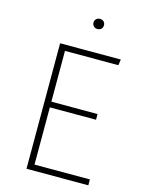

<svg xmlns="http://www.w3.org/2000/svg" viewBox="-127 -934 751 1008"><g transform="rotate(15 248.0 -430.0)"><path d="M444 -650H154V-374H405V-343H154V-32H455V0H119V-682H449ZM317 -833Q317 -821 309.5 -813Q302 -805 288 -805Q276 -805 268 -813Q260 -821 260 -833Q260 -844 268 -852Q276 -860 288 -860Q302 -860 309.5 -852Q317 -844 317 -833Z"/></g></svg>

Font: FiraGO UltraLight
Style: Regular
Weight: 200
Designer: bBox Type
Foundry: bBox Type GmbH
Version: Version 1.001